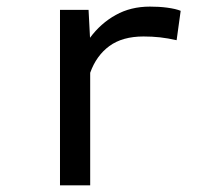

<svg xmlns="http://www.w3.org/2000/svg" viewBox="-20 -558 640 578"><path d="M431.2 -538.1Q443.8 -538.1 457.5 -537.4Q471.2 -536.6 483.6 -534.9Q496.1 -533.2 506.6 -530.8Q517.1 -528.3 523.9 -525.4L511.7 -437Q485.4 -442.9 461.7 -445.6Q438 -448.2 412.1 -448.2Q348.6 -448.2 309.3 -419.4Q270 -390.6 251.5 -338.9V0H160.6V-528.3H246.6L251 -444.3Q283.2 -487.8 328.4 -512.9Q373.5 -538.1 431.2 -538.1Z"/></svg>

Font: Roboto Mono
Style: Regular
Weight: 400
Designer: Google
Version: Version 2.000985; 2015; ttfautohint (v1.3)